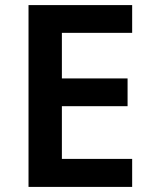

<svg xmlns="http://www.w3.org/2000/svg" viewBox="-20 -734 599 754"><path d="M499 0H92V-714H499V-605H223V-426H481V-317H223V-110H499Z"/></svg>

Font: Noto Sans Adlam Unjoined SemiBold
Style: Regular
Weight: 600
Version: Version 3.001